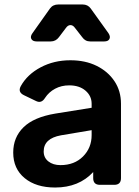

<svg xmlns="http://www.w3.org/2000/svg" viewBox="-20 -825 620 857"><path d="M226 12Q141 12 90 -30Q39 -72 39 -144Q39 -212 85 -257Q131 -302 227 -318L389 -344V-362Q389 -397 361.5 -420.5Q334 -444 289 -444Q254 -444 226 -429Q198 -414 181 -388Q165 -362 141 -374L87 -400Q58 -414 73 -441Q102 -493 161.5 -524.5Q221 -556 294 -556Q361 -556 411.5 -531Q462 -506 491 -462.5Q520 -419 520 -362V-30Q520 0 490 0H426Q396 0 396 -30V-57Q332 12 226 12ZM175 -149Q175 -121 196 -104.5Q217 -88 250 -88Q312 -88 350.5 -126.5Q389 -165 389 -222V-244L252 -221Q175 -207 175 -149ZM144 -640Q126 -640 120 -651Q114 -662 125 -677L203 -787Q216 -805 240 -805H349Q372 -805 385 -787L464 -677Q474 -662 468.5 -651Q463 -640 445 -640H383Q360 -640 347 -659L315 -700Q306 -713 294.5 -713Q283 -713 274 -700L243 -659Q229 -640 206 -640Z"/></svg>

Font: Pitagon Sans Text
Style: Bold
Weight: 700
Designer: Travis Tran
Foundry: Pitagon
Version: Version 1.001; ttfautohint (v1.8.4.7-5d5b);gftools[0.9.26]